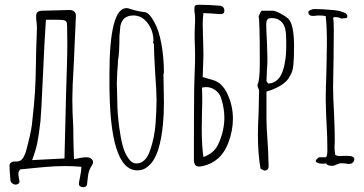

<svg xmlns="http://www.w3.org/2000/svg" viewBox="-20 -697 1529 807"><path d="M312 70 317 44Q322 22 322 4Q288 1 254 1Q211 1 161.5 5.5Q112 10 65 15Q57 23 57 36Q57 37 60 55Q62 63 62 66Q62 75 51 78L47 79Q39 79 32 74Q25 69 24 62Q20 20 20 -1Q20 -10 27.5 -14.5Q35 -19 43 -18Q64 -17 73 -28Q82 -39 89 -60Q109 -134 114 -172Q124 -261 127 -310.5Q130 -360 131 -426Q131 -443 132 -484Q133 -525 135 -570Q136 -580 134 -600Q132 -616 132 -624Q131 -640 137.5 -646Q144 -652 160 -652L273 -655Q285 -655 292.5 -648Q300 -641 299 -629L290 -426Q284 -330 284 -280Q284 -228 288 -161Q288 -103 291 -28Q326 -36 344 -36Q356 -36 363.5 -30Q371 -24 371 -15Q371 -8 367 -3Q352 19 349.5 45.5Q347 72 346 77Q342 93 324 89Q309 86 312 70ZM251 -31Q255 -214 258 -314L261 -411Q263 -477 263 -508Q263 -555 262 -588Q262 -602 258 -607Q254 -612 242 -613Q231 -614 208 -614H173Q167 -530 160 -369Q153 -213 150 -187Q143 -126 136.5 -95Q130 -64 115 -24Q204 -28 251 -31Z M440 -349V-384Q440 -663 512 -663Q517 -663 526 -660Q558 -649 589 -646Q608 -642 627 -607Q648 -571 658.5 -512Q669 -453 669 -391L667 -386Q667 -353 668 -327L669 -267Q669 -216 665 -175Q659 -113 645 -68Q636 -41 624.5 -23Q613 -5 596 7Q580 19 557 19Q440 19 440 -349ZM611 -65Q630 -121 634 -179Q638 -239 638 -275Q638 -315 632 -393Q627 -480 627 -511L623 -519L625 -524Q625 -568 600.5 -600Q576 -632 541 -632Q495 -632 486 -588Q484 -573 482 -545Q482 -471 476 -444Q476 -429 473 -397L471 -350Q471 -328 472 -311L473 -271Q473 -224 481 -163Q487 -118 495 -87Q503 -56 518 -34Q533 -10 553 -10Q592 -10 611 -65Z M818 3Q805 3 800 -4.5Q795 -12 795 -29Q795 -214 796 -307Q796 -333 798 -385Q800 -435 800 -462L799 -510Q798 -525 798 -556L799 -586Q800 -596 800 -616Q800 -635 797 -653V-661Q797 -670 800.5 -673.5Q804 -677 814 -677Q858 -677 904 -673Q913 -672 918 -666.5Q923 -661 923 -652Q923 -635 900 -638Q891 -639 867 -640.5Q843 -642 835 -642Q834 -632 833 -621Q832 -610 832 -597L833 -552Q835 -492 835 -462L832 -373L877 -360Q914 -349 936 -302Q959 -253 959 -198Q959 -147 939 -95Q909 -17 833 1Q821 3 818 3ZM896 -88Q923 -145 923 -203Q923 -242 909 -286Q902 -306 884.5 -318.5Q867 -331 846 -331Q841 -331 829 -329L830 -292Q830 -247 829 -225L828 -156Q828 -84 835 -37Q879 -53 896 -88Z M1075 12Q1064 -51 1064 -132Q1064 -164 1067 -225L1069 -318Q1062 -332 1062 -341Q1072 -357 1072 -433Q1072 -615 1067 -627Q1076 -652 1081 -652H1125Q1136 -652 1156.5 -641.5Q1177 -631 1191 -619Q1216 -596 1216 -501Q1216 -450 1213 -423Q1211 -404 1206.5 -393Q1202 -382 1193 -368Q1178 -345 1142 -328Q1127 -320 1100 -312V-193Q1100 -168 1105 -95L1107 -63L1109 2Q1109 20 1090 20ZM1156 -373Q1163 -383 1169 -400Q1175 -417 1177 -433Q1183 -462 1183 -500V-527Q1183 -541 1182 -554Q1181 -567 1178 -579Q1174 -592 1167.5 -600.5Q1161 -609 1150 -615Q1138 -621 1121 -621Q1109 -621 1104 -615Q1099 -609 1099 -594Q1099 -570 1102 -522L1104 -450Q1104 -424 1102 -403L1100 -356L1107 -346Q1136 -346 1156 -373Z M1351 -10Q1346 -10 1343 -9H1335Q1313 -9 1307 -19Q1307 -26 1315 -31L1320 -36H1349L1353 -40L1355 -49L1356 -61Q1356 -122 1353 -170L1351 -207L1349 -280Q1349 -319 1352 -397L1354 -513Q1354 -589 1349 -629Q1340 -632 1319 -632L1308 -631Q1302 -630 1295 -630Q1276 -630 1276 -647Q1276 -651 1285 -655Q1294 -659 1300 -659Q1338 -659 1376 -655Q1399 -654 1422 -646Q1440 -640 1440 -629Q1440 -627 1437 -621L1414 -619Q1407 -625 1385 -625L1380 -622Q1383 -613 1383 -569Q1383 -503 1382 -450L1380 -331Q1380 -286 1384 -222Q1387 -149 1387 -112V-99Q1386 -92 1386 -81Q1386 -58 1389 -53L1388 -51Q1388 -41 1410 -41Q1419 -41 1425 -42H1440Q1469 -42 1469 -28Q1469 -19 1463 -13.5Q1457 -8 1447 -8Q1438 -8 1431 -10Q1423 -11 1414 -11Q1408 -11 1396 -6Q1384 0 1378 0Q1355 0 1351 -10Z"/></svg>

Font: Amatic SC
Style: Regular
Weight: 400
Designer: Multiple Designers
Foundry: Vernon Adams
Version: Version 2.505